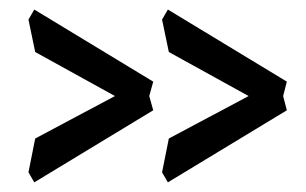

<svg xmlns="http://www.w3.org/2000/svg" viewBox="-20 -478 641 402"><path d="M300.8 -307.1 292.5 -276.9 300.8 -247.1 51.8 -96.2 39.6 -117.2 53.7 -188 220.7 -276.9 53.7 -369.1 39.6 -437 51.8 -458ZM580.6 -307.1 572.8 -276.9 580.6 -247.1 331.5 -96.2 319.3 -117.2 333.5 -188 500.5 -276.9 333.5 -369.1 319.3 -437 331.5 -458Z"/></svg>

Font: Bokor
Style: Regular
Weight: 400
Designer: Danh Hong
Foundry: Danh Hong
Version: Version 8.002; ttfautohint (v1.8.3)